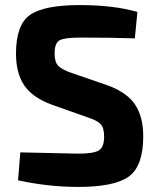

<svg xmlns="http://www.w3.org/2000/svg" viewBox="-20 -723 622 756"><path d="M325 -261 186 -310Q109 -338 76 -386Q43 -434 43 -512Q43 -626 98.5 -664.5Q154 -703 294 -703Q427 -703 521 -676L511 -572Q424 -575 295 -575Q235 -575 215 -564.5Q195 -554 195 -512Q195 -478 210 -463Q225 -448 267 -434L398 -389Q478 -361 511 -312.5Q544 -264 544 -186Q544 -70 488 -28.5Q432 13 288 13Q171 13 51 -13L60 -123Q273 -118 288 -118Q349 -118 369.5 -131Q390 -144 390 -185Q390 -220 376 -234.5Q362 -249 325 -261Z"/></svg>

Font: Exo 2.0
Style: Bold
Weight: 700
Designer: Natanael Gama
Version: Version 1.001;PS 001.001;hotconv 1.0.70;makeotf.lib2.5.58329